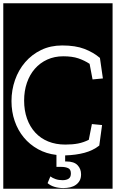

<svg xmlns="http://www.w3.org/2000/svg" viewBox="-32 -937 706 1170"><path d="M-12 -917H654V213H-12ZM462 125Q462 92 440.5 69.5Q419 47 373 47H365V10Q431 8 483 -6Q535 -20 573 -50L590 -175L528 -181L509 -85Q477 -69 443.5 -62.5Q410 -56 366 -56Q308 -56 261.5 -75Q215 -94 182.5 -129.5Q150 -165 132.5 -214.5Q115 -264 115 -324Q115 -383 132 -432.5Q149 -482 180.5 -518Q212 -554 256 -574Q300 -594 353 -594Q408 -594 445 -581.5Q482 -569 514 -548L532 -453L595 -459L577 -584Q537 -618 482.5 -639Q428 -660 347 -660Q276 -660 219 -632.5Q162 -605 121.5 -558Q81 -511 59.5 -449.5Q38 -388 38 -321Q38 -256 57.5 -199.5Q77 -143 113 -99.5Q149 -56 199.5 -28Q250 0 312 7V80H342Q366 80 383 87.5Q400 95 400 120Q400 143 386 152Q372 161 349 161Q326 161 307 154.5Q288 148 275 138L258 179Q275 194 300 201.5Q325 209 354 209Q376 209 395.5 204.5Q415 200 430 189.5Q445 179 453.5 163.5Q462 148 462 125Z"/></svg>

Font: Zilla Slab Regular Highlight
Style: Regular
Weight: 410
Designer: Typotheque Type Foundry
Foundry: Typotheque type foundry
Version: Version 1.0; 2017